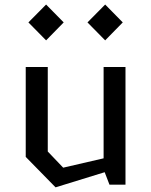

<svg xmlns="http://www.w3.org/2000/svg" viewBox="-20 -806 660 838"><path d="M188.5 -144.7 255.8 -74.2 490.7 -128.5V-71L222.5 11.7L92.3 -121.2V-513.7H188.5ZM527.7 0H457.8L432.2 -66.5V-513.7H527.7ZM104 -708.2 181.2 -786.2 258 -708.2 181.2 -629.8ZM361.8 -708.2 439 -786.2 515.8 -708.2 439 -629.8Z"/></svg>

Font: Monaspace Krypton Var
Style: Regular
Weight: 400
Designer: Riley Cran and the Lettermatic Team
Version: Version 1.101 (Monaspace Krypton Var)